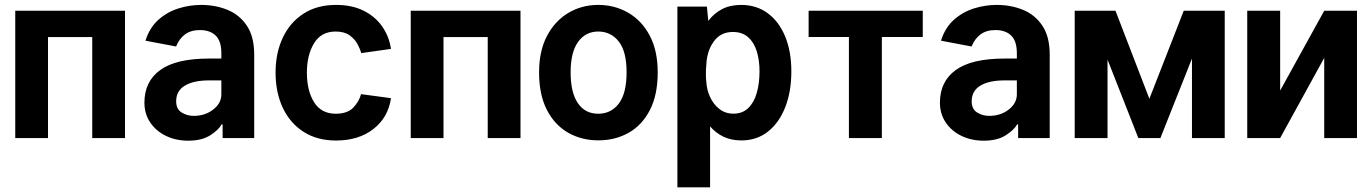

<svg xmlns="http://www.w3.org/2000/svg" viewBox="-20 -573 5696 797"><path d="M498.9 -528.4V0H362.9V-419H179.3V0H43.3V-528.4Z M904.1 0V-56.5H899.9Q887.1 -33.4 852.3 -11.2Q817.5 11 761 11Q710.2 11 669 -8.9Q627.8 -28.8 603.7 -64.5Q579.5 -100.1 579.5 -147Q579.5 -234.7 645.1 -282.3Q710.6 -329.9 847.3 -329.9H898.8V-352.6Q898.8 -402.3 875.4 -425.2Q851.9 -448.2 810 -448.2Q772.4 -448.2 748.2 -430.4Q724.1 -412.6 710.9 -380L583.8 -404.1Q600.9 -458.1 637.4 -490.8Q674 -523.4 720.7 -538Q767.4 -552.6 815 -552.6Q874.6 -552.6 924.7 -532Q974.8 -511.4 1005 -465.9Q1035.2 -420.5 1035.2 -346.2V0ZM898.8 -239.3H848Q783.4 -239.3 747.3 -217.5Q711.3 -195.7 711.3 -152.7Q711.3 -120 734 -106Q756.7 -92 784.1 -92Q831.3 -92 865.1 -118.3Q898.8 -144.5 898.8 -181.1Z M1603 -370 1479.4 -352.6Q1475.5 -368.3 1464.3 -389.4Q1453.1 -410.5 1431.3 -426.3Q1409.4 -442.1 1373.2 -442.1Q1312.9 -442.1 1283.4 -392.9Q1253.9 -343.8 1253.9 -271.7Q1253.9 -196.7 1283.7 -148.8Q1313.6 -100.9 1373.6 -100.9Q1422.2 -100.9 1446.6 -126.4Q1470.9 -152 1478.7 -182.2L1603 -165.5Q1591.6 -85.6 1530.2 -37.6Q1468.8 10.3 1375.4 10.3Q1296.2 10.3 1239.9 -25.9Q1183.6 -62.1 1153.8 -125.7Q1123.9 -189.3 1123.9 -271.7Q1123.9 -353 1153.8 -416.4Q1183.6 -479.8 1239.7 -516.2Q1295.8 -552.6 1374.6 -552.6Q1441.8 -552.6 1490.1 -528.2Q1538.4 -503.9 1566.9 -462.5Q1595.5 -421.2 1603 -370Z M2140.6 -528.4V0H2004.6V-419H1821V0H1685V-528.4Z M2463.8 9.6Q2393.5 9.6 2337.7 -22.5Q2282 -54.7 2249.8 -117.5Q2217.7 -180.4 2217.7 -272.7Q2217.7 -361.2 2250.5 -423.7Q2283.4 -486.2 2339.1 -519.4Q2394.9 -552.6 2463.1 -552.6Q2531.6 -552.6 2587.7 -520.2Q2643.8 -487.9 2677 -425.4Q2710.2 -362.9 2710.2 -272.7Q2710.2 -179.3 2677.9 -116.5Q2645.6 -53.6 2589.8 -22Q2534.1 9.6 2463.8 9.6ZM2463.1 -100.9Q2517 -100.9 2549 -143.5Q2581 -186.1 2581 -272.7Q2581 -359.4 2548.5 -400.7Q2516 -442.1 2463.1 -442.1Q2410.9 -442.1 2379.8 -399.3Q2348.7 -356.5 2348.7 -272.7Q2348.7 -188.9 2378.7 -144.9Q2408.7 -100.9 2463.1 -100.9Z M2791.9 204.5V-545.5H2914.4L2920.1 -486.5Q2943.5 -517.4 2977.1 -535Q3010.7 -552.6 3056.5 -552.6Q3120.4 -552.6 3167.3 -517.8Q3214.1 -483 3239.5 -421Q3264.9 -359 3264.9 -277Q3264.9 -192.5 3239.5 -127.8Q3214.1 -63.2 3167.6 -26.6Q3121.1 9.9 3057.9 9.9Q3015.3 9.9 2983.1 -5.5Q2951 -21 2927.6 -48.3V204.5ZM3132.8 -277Q3132.8 -322.1 3121.6 -359.2Q3110.4 -396.3 3085.9 -418.3Q3061.4 -440.3 3021.7 -440.3Q2970.9 -440.3 2942.3 -400Q2913.7 -359.7 2911.9 -302.2Q2910.2 -288.4 2910.2 -266.9Q2910.2 -245.4 2911.9 -233.7Q2913.7 -200.3 2927.7 -169.9Q2941.8 -139.6 2966.4 -120.4Q2991.1 -101.2 3024.5 -101.2Q3062.1 -101.2 3086.1 -124.5Q3110.1 -147.7 3121.4 -187.5Q3132.8 -227.3 3132.8 -277Z M3810.4 -528.4V-419.4H3640.6V0H3503.9V-419.4H3336.6V-528.4Z M4206.3 0V-56.5H4202.1Q4189.3 -33.4 4154.5 -11.2Q4119.7 11 4063.2 11Q4012.4 11 3971.2 -8.9Q3930 -28.8 3905.9 -64.5Q3881.7 -100.1 3881.7 -147Q3881.7 -234.7 3947.3 -282.3Q4012.8 -329.9 4149.5 -329.9H4201V-352.6Q4201 -402.3 4177.6 -425.2Q4154.1 -448.2 4112.2 -448.2Q4074.6 -448.2 4050.4 -430.4Q4026.3 -412.6 4013.1 -380L3886 -404.1Q3903.1 -458.1 3939.6 -490.8Q3976.2 -523.4 4022.9 -538Q4069.6 -552.6 4117.2 -552.6Q4176.8 -552.6 4226.9 -532Q4277 -511.4 4307.2 -465.9Q4337.4 -420.5 4337.4 -346.2V0ZM4201 -239.3H4150.2Q4085.6 -239.3 4049.5 -217.5Q4013.5 -195.7 4013.5 -152.7Q4013.5 -120 4036.2 -106Q4058.9 -92 4086.3 -92Q4133.5 -92 4167.3 -118.3Q4201 -144.5 4201 -181.1Z M4751.1 -163 4893.8 -528.4H5063.9V0H4927.9V-329.9L4796.9 0H4705.3L4577.4 -325.6V0H4441.1V-528.4H4610.4Z M5294 -197.1 5476.9 -528.4H5612.9V0H5476.9V-332.7L5294 0H5157.3V-528.4H5294Z"/></svg>

Font: Interface
Style: Bold
Weight: 700
Designer: Rasmus Andersson
Foundry: rsms
Version: Version 1.8